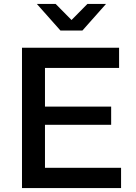

<svg xmlns="http://www.w3.org/2000/svg" viewBox="-20 -949 687 969"><path d="M207 -102H591V0H91V-708H581V-606H207V-411H541V-319H207ZM421 -929H515L396 -795H285L166 -929H261L341 -848Z"/></svg>

Font: Metropolitano Medium
Style: Regular
Weight: 500
Designer: Fonts by Alex Slobzheninov & Chris M. Simpson / Changes by Cristiano Sobral
Foundry: Fonts by Alex Slobzheninov & Chris M. Simpson / Changes by Cristiano Sobral
Version: Version 1.00;August 30, 2020;FontCreator 13.0.0.2681 64-bit